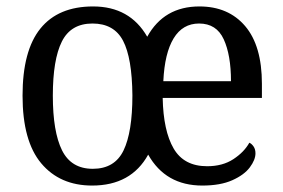

<svg xmlns="http://www.w3.org/2000/svg" viewBox="-20 -566 879 596"><path d="M266 10Q166 10 108 -59Q50 -128 50 -269Q50 -409 105.5 -477.5Q161 -546 269 -546Q383 -546 437 -452Q489 -546 599 -546Q689 -546 741 -485Q793 -424 793 -306V-262H485Q487 -160 519 -105Q551 -50 623 -50Q671 -50 704.5 -72Q738 -94 754 -123Q761 -120 767 -111.5Q773 -103 773 -90Q773 -70 755.5 -46.5Q738 -23 701 -6.5Q664 10 608 10Q494 10 440 -86Q387 10 266 10ZM697 -314Q697 -395 674.5 -444Q652 -493 598 -493Q547 -493 519 -447Q491 -401 487 -314ZM268 -42Q336 -42 363.5 -99Q391 -156 391 -270Q390 -386 362 -439.5Q334 -493 267 -493Q200 -493 172 -437Q144 -381 144 -269Q144 -157 172.5 -99.5Q201 -42 268 -42Z"/></svg>

Font: Noto Serif Lao SemCond
Style: Regular
Weight: 400
Width: 4
Designer: Monotype Design Team
Foundry: Monotype Imaging Inc.
Version: Version 2.004; ttfautohint (v1.8.4.7-5d5b)